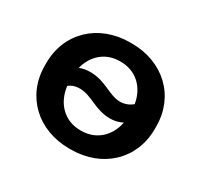

<svg xmlns="http://www.w3.org/2000/svg" viewBox="-119 -682 883 844"><g transform="rotate(30 323.0 -260.0)"><path d="M319 9H327C487 9 602 -100 602 -253V-267C602 -420 487 -529 327 -529H319C159 -529 44 -420 44 -267V-253C44 -100 159 9 319 9ZM178 -319C196 -389 249 -435 320 -435H326C402 -435 458 -383 471 -304C453 -289 432 -281 409 -281C354 -281 310 -329 232 -329C213 -329 195 -326 178 -319ZM320 -85C241 -85 184 -142 174 -225C190 -238 207 -243 228 -243C289 -243 331 -195 408 -195C430 -195 451 -200 470 -210C456 -135 400 -85 326 -85Z"/></g></svg>

Font: Fixel Display SemiBold
Style: Regular
Weight: 600
Designer: AlfaBravo + MacPaw
Foundry: Kyrylo Tkachov, Marchela Mozhyna, Serhii Makarenko, Maria Weinstein, Zakhar Kryvoshyya
Version: Version 1.211